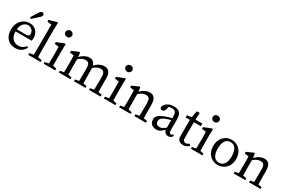

<svg xmlns="http://www.w3.org/2000/svg" viewBox="127 -2027 4922 3309"><g transform="rotate(30 2588.0 -372.0)"><path d="M267 13C358 13 422 -32 458 -103L435 -121C399 -79 359 -50 295 -50C195 -50 131 -118 131 -245C131 -388 205 -442 269 -442C332 -442 380 -390 380 -333C380 -305 369 -282 321 -282H83V-240H452C456 -253 459 -273 459 -296C459 -417 377 -487 274 -487C150 -487 46 -385 46 -232C46 -80 133 13 267 13ZM226 -576 251 -557C293 -594 333 -630 373 -667C400 -692 405 -707 405 -720C405 -745 387 -757 368 -757C351 -757 334 -747 315 -717C284 -670 255 -623 226 -576Z M524 0H770V-35L657 -55H637L524 -35V0ZM604 0H690C688 -70 687 -140 687 -210V-590L691 -732L677 -740L524 -695V-660L607 -650V-210C607 -140 606 -70 604 0Z M830 0H1060V-35L960 -55H940L830 -35V0ZM906 0H990C988 -45 987 -148 987 -210V-342L990 -477L975 -487L824 -427V-392L906 -383C908 -343 909 -312 909 -257V-210C909 -148 908 -45 906 0ZM947 -600C984 -600 1013 -626 1013 -663C1013 -701 984 -726 947 -726C910 -726 881 -701 881 -663C881 -626 910 -600 947 -600Z M1133 0H1363V-35L1263 -55H1243L1133 -35V0ZM1207 0H1293C1291 -45 1290 -148 1290 -210V-361L1278 -477L1263 -487L1127 -427V-392L1207 -383C1209 -343 1210 -312 1210 -257V-210C1210 -148 1209 -45 1207 0ZM1433 0H1663V-35L1563 -55H1543L1433 -35V0ZM1507 0H1593C1591 -45 1590 -146 1590 -210V-302C1590 -434 1549 -487 1463 -487C1395 -487 1321 -441 1274 -381H1265L1282 -348C1338 -397 1377 -417 1426 -417C1486 -417 1510 -387 1510 -294V-210C1510 -146 1509 -45 1507 0ZM1733 0H1963V-35L1863 -55H1843L1733 -35V0ZM1807 0H1893C1891 -45 1890 -146 1890 -210V-313C1890 -437 1843 -487 1763 -487C1693 -487 1621 -450 1569 -379H1562L1582 -348C1638 -399 1680 -417 1725 -417C1784 -417 1810 -390 1810 -296V-210C1810 -146 1809 -45 1807 0Z M2028 0H2258V-35L2158 -55H2138L2028 -35V0ZM2104 0H2188C2186 -45 2185 -148 2185 -210V-342L2188 -477L2173 -487L2022 -427V-392L2104 -383C2106 -343 2107 -312 2107 -257V-210C2107 -148 2106 -45 2104 0ZM2145 -600C2182 -600 2211 -626 2211 -663C2211 -701 2182 -726 2145 -726C2108 -726 2079 -701 2079 -663C2079 -626 2108 -600 2145 -600Z M2331 0H2561V-35L2461 -55H2441L2331 -35V0ZM2405 0H2491C2489 -45 2488 -148 2488 -210V-361L2476 -477L2461 -487L2325 -427V-392L2405 -383C2407 -343 2408 -312 2408 -257V-210C2408 -148 2407 -45 2405 0ZM2635 0H2865V-35L2765 -55H2745L2635 -35V0ZM2709 0H2795C2793 -45 2792 -146 2792 -210V-302C2792 -434 2751 -487 2665 -487C2597 -487 2522 -443 2474 -384H2467L2480 -348C2537 -397 2578 -417 2628 -417C2688 -417 2712 -387 2712 -294V-210C2712 -146 2711 -45 2709 0Z M3075 13C3136 13 3170 -15 3230 -75H3259L3245 -125C3163 -64 3142 -52 3107 -52C3061 -52 3026 -73 3026 -126C3026 -155 3036 -193 3126 -228C3156 -240 3215 -259 3260 -268V-304C3210 -295 3147 -277 3105 -262C2971 -213 2941 -168 2941 -112C2941 -29 3002 13 3075 13ZM3311 10C3345 10 3372 -3 3396 -41L3376 -63C3365 -50 3354 -41 3337 -41C3314 -41 3300 -57 3300 -102V-314C3300 -440 3250 -487 3147 -487C3047 -487 2973 -440 2954 -364C2956 -339 2972 -324 2999 -324C3026 -324 3041 -340 3050 -369L3076 -455L3036 -424C3073 -439 3103 -442 3126 -442C3192 -442 3220 -418 3220 -320V-92C3220 -30 3256 10 3311 10Z M3607 13C3657 13 3698 -6 3723 -38L3700 -65C3674 -46 3654 -37 3632 -37C3598 -37 3576 -59 3576 -111V-435L3577 -455L3584 -610H3526L3496 -448L3536 -481L3412 -465V-422H3496V-184C3496 -145 3495 -124 3495 -100C3495 -23 3538 13 3607 13ZM3536 -422H3714V-474H3536V-422Z M3761 0H3991V-35L3891 -55H3871L3761 -35V0ZM3837 0H3921C3919 -45 3918 -148 3918 -210V-342L3921 -477L3906 -487L3755 -427V-392L3837 -383C3839 -343 3840 -312 3840 -257V-210C3840 -148 3839 -45 3837 0ZM3878 -600C3915 -600 3944 -626 3944 -663C3944 -701 3915 -726 3878 -726C3841 -726 3812 -701 3812 -663C3812 -626 3841 -600 3878 -600Z M4297 13C4410 13 4525 -69 4525 -235C4525 -401 4410 -487 4297 -487C4182 -487 4069 -401 4069 -235C4069 -69 4182 13 4297 13ZM4297 -32C4208 -32 4159 -101 4159 -235C4159 -369 4208 -442 4297 -442C4384 -442 4435 -369 4435 -235C4435 -101 4384 -32 4297 -32Z M4612 0H4842V-35L4742 -55H4722L4612 -35V0ZM4686 0H4772C4770 -45 4769 -148 4769 -210V-361L4757 -477L4742 -487L4606 -427V-392L4686 -383C4688 -343 4689 -312 4689 -257V-210C4689 -148 4688 -45 4686 0ZM4916 0H5146V-35L5046 -55H5026L4916 -35V0ZM4990 0H5076C5074 -45 5073 -146 5073 -210V-302C5073 -434 5032 -487 4946 -487C4878 -487 4803 -443 4755 -384H4748L4761 -348C4818 -397 4859 -417 4909 -417C4969 -417 4993 -387 4993 -294V-210C4993 -146 4992 -45 4990 0Z"/></g></svg>

Font: Source Serif Variable
Style: Regular
Weight: 389
Designer: Frank Grießhammer
Foundry: Adobe Systems Incorporated
Version: Version 3.001;hotconv 1.0.111;makeotfexe 2.5.65597